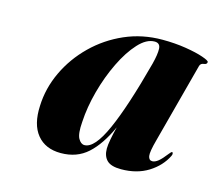

<svg xmlns="http://www.w3.org/2000/svg" viewBox="-69 -799 663 583"><g transform="rotate(15 262.5 -508.0)"><path d="M436 -415.5Q425 -375.5 427.2 -362.8Q429.5 -350 440 -350Q448.5 -350 458.5 -358Q468.5 -366 483.5 -385.5Q489 -393 492 -392.5Q493 -392.5 494 -389.5Q495 -386.5 492.5 -381Q475.5 -346.5 439.8 -324.2Q404 -302 354.5 -302Q323 -302 310 -315Q297 -328 297 -351.5Q297 -362.5 300.5 -381.2Q304 -400 309.5 -421.5Q283 -363 249.2 -332.5Q215.5 -302 165 -302Q116.5 -302 90.5 -333.8Q64.5 -365.5 67.5 -424.5Q69.5 -480 94 -532Q118.5 -584 160.5 -625.2Q202.5 -666.5 257.2 -690.5Q312 -714.5 375 -714.5Q414.5 -714.5 448.8 -709Q483 -703.5 504 -696.2Q525 -689 525 -684.5Q525 -677 515 -676Q505 -675 502.5 -666ZM204 -410.5Q201 -373 209 -358.5Q217 -344 228.5 -344Q260 -344 293.2 -418.5Q326.5 -493 364.5 -636.5Q372.5 -667.5 371.8 -685.2Q371 -703 353.5 -703Q328 -703 302.5 -675.2Q277 -647.5 255.5 -603.2Q234 -559 220.2 -508Q206.5 -457 204 -410.5Z"/></g></svg>

Font: Fraunces 144pt
Style: Bold Italic
Weight: 700
Italic angle: -16°
Version: Version 1.000;[b76b70a41]